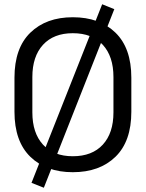

<svg xmlns="http://www.w3.org/2000/svg" viewBox="-20 -795 685 902"><path d="M48 -270V-430Q48 -569 122.5 -641.5Q197 -714 322 -714Q448 -714 522.5 -641.5Q597 -569 597 -430V-270Q597 -131 522.5 -58.5Q448 14 322 14Q197 14 122.5 -58.5Q48 -131 48 -270ZM513 -267V-433Q513 -530 463 -584.5Q413 -639 322 -639Q232 -639 182 -584.5Q132 -530 132 -433V-267Q132 -170 182 -115.5Q232 -61 322 -61Q413 -61 463 -115.5Q513 -170 513 -267ZM186 87 128 64 460 -775 517 -752Z"/></svg>

Font: Space Grotesk Frontify
Style: Regular
Weight: 400
Designer: Florian Karsten
Version: Version 2.000